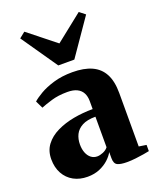

<svg xmlns="http://www.w3.org/2000/svg" viewBox="-153 -916 830 1017"><g transform="rotate(-20 262.0 -407.5)"><path d="M163 11.5Q118.5 11.5 84.5 -7.2Q50.5 -26 31.5 -60.5Q12.5 -95 12.5 -141.5Q12.5 -189 37.8 -222.2Q63 -255.5 105.8 -276.2Q148.5 -297 201.2 -306.8Q254 -316.5 309.5 -316.5V-361.5Q309.5 -388 299.5 -407.2Q289.5 -426.5 268.5 -437Q247.5 -447.5 214 -447.5Q162.5 -447.5 123 -435.5Q83.5 -423.5 62 -414.5L41.5 -456.5Q57 -471 89.2 -490Q121.5 -509 168.5 -523Q215.5 -537 274.5 -537Q340 -537 383.5 -517.2Q427 -497.5 449 -456Q471 -414.5 471 -348.5V-47L513 -40.5V-5.5Q502 -3 481 0.5Q460 4 434.5 7Q409 10 385 10Q348.5 10 331.2 1.2Q314 -7.5 314 -38V-72.5Q304 -53.5 283 -34Q262 -14.5 231.8 -1.5Q201.5 11.5 163 11.5ZM247.5 -72.5Q262 -72.5 280.5 -80Q299 -87.5 309.5 -101.5V-273.5Q262 -273.5 234.2 -258.5Q206.5 -243.5 194.2 -218.8Q182 -194 182 -163Q182 -136 190.2 -115.5Q198.5 -95 213.2 -83.8Q228 -72.5 247.5 -72.5ZM217.5 -596 77 -799.5 109.5 -825.5 263 -703.5 416 -825 448.5 -799.5 308 -596Z"/></g></svg>

Font: Merriweather 96pt Black
Style: Regular
Weight: 900
Version: Version 2.100